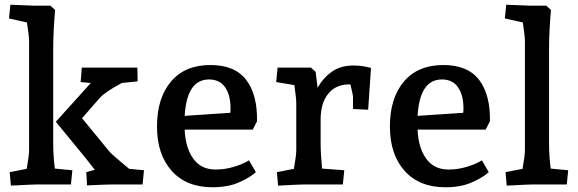

<svg xmlns="http://www.w3.org/2000/svg" viewBox="-20 -780 2445 812"><path d="M21 -52 93 -66Q103 -122 103 -146V-605Q103 -629 94 -685L18 -702L24 -760L125 -756H193L213 -738Q205 -642 205 -575V-176Q205 -120 212 -67L286 -60L280 0H140Q121 0 26 5ZM345 -52 381 -62 340 -114 216 -265 364 -429 321 -433 326 -494H437H561L562 -436L495 -429Q423 -390 402 -366L327 -280L441 -141Q451 -128 526 -66L589 -60L583 0H459Q436 0 348 4Z M644 -245Q644 -365 703 -435Q762 -505 870 -505Q973 -505 1021 -442.5Q1069 -380 1067 -267L1049 -232H761Q764 -156 797 -109.5Q830 -63 892 -63Q932 -63 971 -75Q1010 -87 1033 -102L1062 -52Q1040 -31 992.5 -9.5Q945 12 879 12Q768 12 706 -57.5Q644 -127 644 -245ZM954 -303Q955 -309 955 -321Q955 -378 932 -411Q909 -444 864 -444Q770 -444 761 -290Z M1151 -52 1223 -66Q1233 -122 1233 -146V-343Q1233 -364 1225 -420L1148 -433L1154 -494H1295L1315 -476L1323 -409Q1348 -452 1384.5 -477.5Q1421 -503 1476 -503Q1509 -503 1549 -493L1537 -316L1473 -319V-372Q1473 -377 1462 -423H1457Q1400 -423 1368 -383.5Q1336 -344 1336 -274V-176Q1336 -129 1342 -67L1436 -60L1430 0H1270Q1251 0 1156 5Z M1629 -245Q1629 -365 1688 -435Q1747 -505 1855 -505Q1958 -505 2006 -442.5Q2054 -380 2052 -267L2034 -232H1746Q1749 -156 1782 -109.5Q1815 -63 1877 -63Q1917 -63 1956 -75Q1995 -87 2018 -102L2047 -52Q2025 -31 1977.5 -9.5Q1930 12 1864 12Q1753 12 1691 -57.5Q1629 -127 1629 -245ZM1939 -303Q1940 -309 1940 -321Q1940 -378 1917 -411Q1894 -444 1849 -444Q1755 -444 1746 -290Z M2118 -52 2190 -66Q2200 -122 2200 -146V-605Q2200 -629 2191 -685L2115 -702L2121 -760L2222 -756H2290L2310 -738Q2302 -642 2302 -575V-176Q2302 -120 2309 -67L2383 -60L2377 0H2237Q2218 0 2123 5Z"/></svg>

Font: Andada Pro SemiBold
Style: Regular
Weight: 600
Designer: Carolina Giovagnoli
Foundry: Huerta Tipografica
Version: Version 3.005